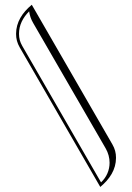

<svg xmlns="http://www.w3.org/2000/svg" viewBox="-20 -693 540 786"><path d="M60.5 -499.4 390.5 72.3C429.3 40.2 454.9 1 454.9 -46.8C454.9 -67 450.3 -84.2 440.2 -101.7L110.1 -673.5C71.3 -641.4 45.8 -602.1 45.8 -554.4C45.8 -534.2 50.4 -516.9 60.5 -499.4ZM99.3 -646.6C101.8 -629 106.8 -614.4 115.7 -599L412.5 -85.7C423.3 -67 428.6 -46.7 428.6 -26.7C428.6 3.1 416.7 32.1 393.6 53.6L71.1 -505C61.9 -521 57.8 -536 57.8 -554.4C57.8 -590.3 73.3 -620.3 99.3 -646.6Z"/></svg>

Font: Sortefax
Style: Medium
Weight: 500
Designer: gluk
Foundry: gluk
Version: Version 0.261